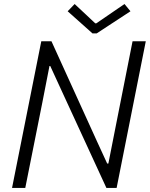

<svg xmlns="http://www.w3.org/2000/svg" viewBox="-20 -922 735 942"><path d="M39.1 0 182.6 -719.7H232.4L455.6 -229L505.9 -119.6H511.7L547.9 -303.2L630.4 -719.7H695.3L552.2 0H502L277.3 -487.8L226.6 -598.1H222.7L188 -420.4L104 0ZM433.6 -758.3 312 -866.7 346.2 -902.3 447.3 -807.6H452.6L590.8 -902.3L620.1 -866.7L454.6 -758.3Z"/></svg>

Font: Reddit Sans Light
Style: Italic
Weight: 300
Italic angle: -11.25°
Designer: Stephen Hutchings
Version: Version 1.013